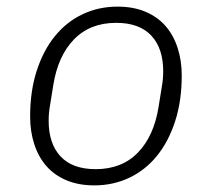

<svg xmlns="http://www.w3.org/2000/svg" viewBox="-20 -548 640 580"><path d="M265 12Q217 12 180.5 -3.5Q144 -19 120 -46.5Q96 -74 83.5 -112.5Q71 -151 71 -196Q71 -273 91 -334.5Q111 -396 146 -439Q181 -482 229.5 -505Q278 -528 335 -528Q383 -528 419.5 -512.5Q456 -497 480 -469.5Q504 -442 516.5 -403.5Q529 -365 529 -320Q529 -243 509 -181.5Q489 -120 454 -77Q419 -34 370.5 -11Q322 12 265 12ZM269 -37Q348 -37 396.5 -87Q445 -137 459 -225L468 -281Q471 -298 472 -309Q473 -320 473 -333Q473 -402 437 -440.5Q401 -479 331 -479Q252 -479 203.5 -429Q155 -379 141 -291L132 -235Q129 -218 128 -207Q127 -196 127 -183Q127 -114 163 -75.5Q199 -37 269 -37Z"/></svg>

Font: IBM Plex Mono Light
Style: Italic
Weight: 300
Italic angle: -9°
Monospace: yes
Designer: Mike Abbink, Paul van der Laan, Pieter van Rosmalen
Foundry: Bold Monday
Version: Version 2.3